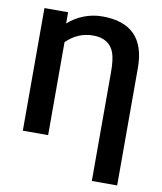

<svg xmlns="http://www.w3.org/2000/svg" viewBox="-96 -775 896 1061"><g transform="rotate(10 351.5 -245.0)"><path d="M634.3 -452.1V207.5H492.2V-403.8Q492.2 -474.1 479 -511.2Q451.7 -585.4 359.9 -585.4Q275.4 -585.4 210.4 -522V0H68.4V-688H201.2V-624.5Q237.8 -658.7 288.1 -678.5Q338.4 -698.2 393.1 -698.2Q634.3 -698.2 634.3 -452.1Z"/></g></svg>

Font: Arimo
Style: Bold
Weight: 700
Designer: Steve Matteson
Foundry: Monotype Imaging Inc.
Version: Version 1.33